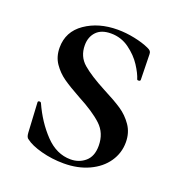

<svg xmlns="http://www.w3.org/2000/svg" viewBox="-97 -561 607 655"><g transform="rotate(20 206.0 -234.0)"><path d="M249 -271Q292 -249 317.5 -232Q343 -215 361 -189Q379 -163 379 -128Q379 -89 357 -57Q335 -25 295 -6.5Q255 12 204 12Q161 12 122 1.5Q83 -9 64 -24Q56 -28 55 -45L49 -153V-154Q49 -158 54 -158.5Q59 -159 61 -155Q88 -95 129 -52Q170 -9 221 -9Q252 -9 274 -28Q296 -47 296 -85Q296 -131 265.5 -159.5Q235 -188 176 -219Q136 -241 112.5 -257.5Q89 -274 72.5 -298Q56 -322 56 -355Q56 -413 104.5 -446.5Q153 -480 222 -480Q252 -480 283.5 -473.5Q315 -467 337 -457Q346 -453 349 -449Q352 -445 352 -438L354 -346Q354 -342 349 -341Q344 -340 342 -343Q336 -363 318.5 -390Q301 -417 271.5 -438.5Q242 -460 205 -460Q170 -460 152 -441Q134 -422 134 -392Q134 -351 163 -326Q192 -301 249 -271Z"/></g></svg>

Font: Cormorant SC SemiBold
Style: Regular
Weight: 600
Designer: Christian Thalmann (Catharsis Fonts)
Foundry: Catharsis Fonts
Version: Version 4.000